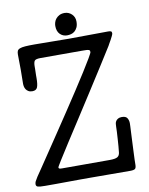

<svg xmlns="http://www.w3.org/2000/svg" viewBox="-102 -1044 864 1117"><g transform="rotate(-10 329.5 -485.5)"><path d="M621 -273Q621 -272 620.5 -256Q620 -240 618.5 -215.5Q617 -191 616 -162.5Q615 -134 613.5 -107.5Q612 -81 611.5 -60Q611 -39 611 -31Q611 -12 604 -6Q597 0 575 0Q517 0 459 -0.5Q401 -1 343 -1Q314 -1 279 -1Q244 -1 207.5 -0.5Q171 0 136 0Q101 0 72 0Q40 0 29.5 -3.5Q19 -7 19 -19Q19 -27 23 -35.5Q27 -44 38 -61Q45 -71 67 -103.5Q89 -136 120.5 -183Q152 -230 190 -286.5Q228 -343 266.5 -401Q305 -459 341 -514Q377 -569 405 -613.5Q433 -658 450 -687Q467 -716 467 -721Q467 -726 466 -729Q465 -732 460 -734Q455 -736 445.5 -736.5Q436 -737 419 -737H175Q146 -737 139.5 -727.5Q133 -718 133 -694Q133 -689 133 -680.5Q133 -672 132.5 -662Q132 -652 132 -642.5Q132 -633 132 -626Q132 -589 125 -572Q118 -555 95 -555Q81 -555 72 -560.5Q63 -566 58 -573.5Q53 -581 51 -590Q49 -599 49 -607Q49 -630 49.5 -648.5Q50 -667 50 -690Q50 -713 49.5 -735Q49 -757 49 -780Q49 -793 52.5 -801Q56 -809 67.5 -813.5Q79 -818 99.5 -819.5Q120 -821 154 -821Q205 -821 255.5 -820Q306 -819 357 -819Q382 -819 412 -819.5Q442 -820 473 -820Q504 -820 533.5 -820.5Q563 -821 589 -821Q600 -821 605.5 -818.5Q611 -816 611 -807Q611 -802 606 -791.5Q601 -781 595 -770Q589 -759 583.5 -750Q578 -741 577 -738Q549 -693 508 -628.5Q467 -564 421.5 -493Q376 -422 330.5 -351.5Q285 -281 248.5 -224.5Q212 -168 189.5 -131.5Q167 -95 167 -93Q167 -87 171 -85Q175 -83 187 -83H469Q501 -83 514 -90.5Q527 -98 529 -117Q531 -132 532.5 -153Q534 -174 535.5 -196Q537 -218 538 -237.5Q539 -257 539 -268Q539 -275 540 -284Q541 -293 545.5 -300Q550 -307 558.5 -312Q567 -317 581 -317Q605 -317 613 -303.5Q621 -290 621 -273ZM292 -906Q292 -916 295.5 -927.5Q299 -939 307 -948.5Q315 -958 327.5 -964.5Q340 -971 358 -971Q382 -971 400 -954Q418 -937 418 -910Q418 -889 411.5 -875.5Q405 -862 395.5 -854Q386 -846 374 -843Q362 -840 351 -840Q326 -840 309 -857Q292 -874 292 -906Z"/></g></svg>

Font: Life Savers ExtraBold
Style: Regular
Weight: 800
Designer: Pablo Impallari, Rodrigo Fuenzalida, Brenda Gallo
Foundry: Pablo Impallari, Rodrigo Fuenzalida, Brenda Gallo
Version: Version 3.001; ttfautohint (v0.95) -l 8 -r 50 -G 200 -x 14 -